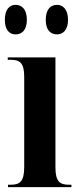

<svg xmlns="http://www.w3.org/2000/svg" viewBox="-20 -773 330 793"><path d="M216 -631C238 -631 261 -647 261 -691C261 -736 238 -753 216 -753C190 -753 169 -736 169 -691C169 -647 190 -631 216 -631ZM44 -631C69 -631 91 -647 91 -691C91 -736 69 -753 44 -753C21 -753 0 -736 0 -691C0 -647 21 -631 44 -631ZM13 0H275V-10H265C227 -10 209 -23 209 -82V-536H12V-526H25C62 -526 80 -513 80 -456V-84C80 -24 63 -10 24 -10H13Z"/></svg>

Font: Noto Serif Display ExtraCondensed
Style: Bold
Weight: 700
Width: 2
Designer: Monotype Design Team
Foundry: Monotype Imaging Inc.
Version: Version 2.009